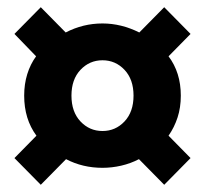

<svg xmlns="http://www.w3.org/2000/svg" viewBox="-20 -595 568 532"><path d="M93 -83 20 -157 81 -219Q47 -265 47 -330Q47 -362 55.5 -389.5Q64 -417 80 -439L20 -501L93 -575L162 -505Q210 -530 264 -530Q316 -530 366 -505L435 -575L508 -501L447 -439Q481 -394 481 -330Q481 -297 472 -269.5Q463 -242 447 -219L508 -157L435 -83L365 -154Q342 -142 316 -136Q290 -130 264 -130Q209 -130 163 -154ZM264 -232Q300 -232 325 -258.5Q350 -285 350 -330Q350 -375 325 -401.5Q300 -428 264 -428Q228 -428 203 -401.5Q178 -375 178 -330Q178 -285 203 -258.5Q228 -232 264 -232Z"/></svg>

Font: TypoPRO Source Sans Pro
Style: Bold
Weight: 700
Designer: Paul D. Hunt
Foundry: Adobe Systems Incorporated
Version: Version 2.020;PS 2.000;hotconv 1.0.86;makeotf.lib2.5.63406